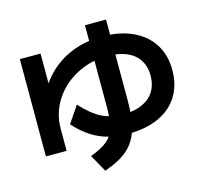

<svg xmlns="http://www.w3.org/2000/svg" viewBox="-116 -892 1170 1095"><g transform="rotate(-15 469.0 -344.0)"><path d="M67.8 -669.7H190.1V-381.7H133.8Q166.2 -473.8 226.4 -539Q286.7 -604.3 370.1 -638.8Q453.5 -673.3 553.6 -673.3Q656.8 -673.3 733.1 -638.2Q809.5 -603.1 850.7 -538.3Q891.9 -473.4 891.9 -385.4Q891.9 -296.9 851.8 -232.1Q811.7 -167.4 736.3 -132.8Q660.9 -98.2 556.9 -98.2Q459.5 -98.2 385.9 -131.2Q312.3 -164.2 248 -236.7L314.8 -335Q373.8 -269.4 429.7 -241Q485.6 -212.7 556.9 -212.7Q622.3 -212.7 669.1 -233.9Q715.9 -255.2 739.9 -294Q763.8 -332.9 763.8 -385.4Q763.8 -440.5 738.8 -479.2Q713.7 -517.8 666.5 -537.7Q619.3 -557.7 553.6 -557.7Q454.7 -557.7 371.1 -513.3Q287.4 -469 238.7 -393Q190.1 -317 190.1 -226.3V-95.4H67.8ZM476.5 -279.2V-760.4H601V-279.2Q601 -174.6 579.8 -108.7Q558.7 -42.9 509.9 -0.8Q461.1 41.3 373.9 71.2L317.2 -30.5Q384.4 -55.8 417.6 -83.7Q450.7 -111.7 463.6 -156.2Q476.5 -200.7 476.5 -279.2Z"/></g></svg>

Font: Pretendard JP Variable
Style: Regular
Weight: 400
Designer: Base glyphs from Inter by Rasmus Andersson; Hangul glyphs from Noto Sans CJK(Source Han Sans) by Jang Soo-young and Kang
Foundry: Kil Hyung-jin
Version: Version 1.307;Glyphs 3.2 (3192)